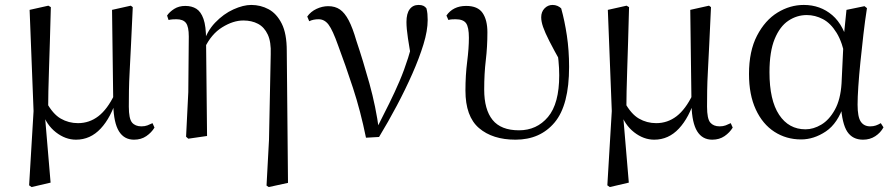

<svg xmlns="http://www.w3.org/2000/svg" viewBox="-20 -551 3621 778"><path d="M98 200 116 -101 100 -511 176 -528 186 -522Q184 -440 182 -378.5Q180 -317 178.5 -269Q177 -221 176 -181Q175 -141 175 -102L162 -83L185 189L108 207ZM523 15Q483 15 462 -19Q441 -53 439 -125V-128L434 -511L510 -528L518 -522Q514 -436 511 -372.5Q508 -309 505.5 -263.5Q503 -218 502.5 -183.5Q502 -149 502 -119Q502 -70 515 -54.5Q528 -39 553 -39Q567 -39 577.5 -43Q588 -47 598 -52L606 -34Q594 -14 573 0.5Q552 15 523 15ZM288 15Q245 15 206.5 -15Q168 -45 151 -97H148L168 -137Q194 -89 226 -70.5Q258 -52 296 -52Q342 -52 378.5 -80Q415 -108 444 -168L457 -155H454Q430 -75 388 -30Q346 15 288 15Z M734 3 743 -178 745 -403Q745 -443 733.5 -458Q722 -473 695 -473Q687 -473 679.5 -472.5Q672 -472 663 -470L657 -488Q667 -503 686 -515Q705 -527 731 -527Q757 -527 775.5 -515.5Q794 -504 804.5 -474.5Q815 -445 815 -390V-386L819 0L743 11ZM1060 201 1070 16 1077 -331Q1079 -381 1065 -411Q1051 -441 1025.5 -454.5Q1000 -468 966 -468Q925 -468 880.5 -440.5Q836 -413 809 -356L799 -367H801Q817 -423 851.5 -459Q886 -495 926 -513Q966 -531 998 -531Q1036 -531 1068.5 -513.5Q1101 -496 1121.5 -455.5Q1142 -415 1142 -345L1147 190L1069 207Z M1463 7Q1441 -101 1410.5 -194Q1380 -287 1350 -367Q1328 -429 1311.5 -451Q1295 -473 1271 -473Q1249 -473 1233 -465L1225 -484Q1239 -504 1262.5 -515Q1286 -526 1310 -526Q1338 -526 1357.5 -512.5Q1377 -499 1393 -468.5Q1409 -438 1424 -386Q1451 -306 1477 -212.5Q1503 -119 1516 -22H1502L1508 -34Q1535 -87 1557.5 -132.5Q1580 -178 1599 -222.5Q1618 -267 1633.5 -316Q1649 -365 1663 -424L1650 -295Q1639 -356 1633 -396Q1627 -436 1627 -462Q1627 -496 1640 -513.5Q1653 -531 1676 -531Q1688 -531 1695.5 -527.5Q1703 -524 1708 -517Q1711 -505 1712 -494.5Q1713 -484 1713 -470Q1713 -427 1696 -371.5Q1679 -316 1651 -252.5Q1623 -189 1588 -123Q1553 -57 1516 4Z M2069 15Q1976 15 1921 -32Q1866 -79 1866 -184Q1866 -246 1873 -301Q1880 -356 1880 -398Q1880 -441 1868.5 -457Q1857 -473 1826 -473Q1818 -473 1810.5 -472.5Q1803 -472 1797 -470L1789 -488Q1802 -507 1822 -517Q1842 -527 1869 -527Q1916 -527 1935.5 -498.5Q1955 -470 1955 -420Q1955 -361 1948.5 -307Q1942 -253 1942 -188Q1942 -107 1976 -65Q2010 -23 2083 -23Q2155 -23 2200.5 -77Q2246 -131 2246 -246Q2246 -275 2243 -305Q2240 -335 2235 -370L2251 -367L2255 -294Q2224 -349 2206 -384.5Q2188 -420 2180.5 -442Q2173 -464 2173 -481Q2173 -503 2186.5 -517Q2200 -531 2219 -531Q2230 -531 2239 -527Q2248 -523 2254 -517Q2268 -467 2277 -407Q2286 -347 2286 -280Q2286 -125 2227.5 -55Q2169 15 2069 15Z M2441 200 2459 -101 2443 -511 2519 -528 2529 -522Q2527 -440 2525 -378.5Q2523 -317 2521.5 -269Q2520 -221 2519 -181Q2518 -141 2518 -102L2505 -83L2528 189L2451 207ZM2866 15Q2826 15 2805 -19Q2784 -53 2782 -125V-128L2777 -511L2853 -528L2861 -522Q2857 -436 2854 -372.5Q2851 -309 2848.5 -263.5Q2846 -218 2845.5 -183.5Q2845 -149 2845 -119Q2845 -70 2858 -54.5Q2871 -39 2896 -39Q2910 -39 2920.5 -43Q2931 -47 2941 -52L2949 -34Q2937 -14 2916 0.5Q2895 15 2866 15ZM2631 15Q2588 15 2549.5 -15Q2511 -45 2494 -97H2491L2511 -137Q2537 -89 2569 -70.5Q2601 -52 2639 -52Q2685 -52 2721.5 -80Q2758 -108 2787 -168L2800 -155H2797Q2773 -75 2731 -30Q2689 15 2631 15Z M3226 14Q3166 14 3118 -17Q3070 -48 3042.5 -107.5Q3015 -167 3015 -251Q3015 -344 3047.5 -406.5Q3080 -469 3130.5 -500Q3181 -531 3237 -531Q3304 -531 3352.5 -489.5Q3401 -448 3421 -358H3428L3406 -313Q3394 -379 3370 -418Q3346 -457 3314.5 -473.5Q3283 -490 3249 -490Q3209 -490 3174.5 -467Q3140 -444 3119 -393Q3098 -342 3098 -258Q3098 -145 3137 -86Q3176 -27 3244 -27Q3276 -27 3308 -46Q3340 -65 3363 -106.5Q3386 -148 3390 -213L3399 -403L3410 -511L3483 -526L3493 -518Q3485 -467 3478.5 -410.5Q3472 -354 3466.5 -300Q3461 -246 3458 -201Q3455 -156 3455 -127Q3455 -77 3468 -58Q3481 -39 3506 -39Q3519 -39 3529 -42.5Q3539 -46 3549 -52L3560 -35Q3548 -13 3526.5 1Q3505 15 3477 15Q3435 15 3413.5 -17Q3392 -49 3387 -128H3400Q3375 -51 3326.5 -18.5Q3278 14 3226 14Z"/></svg>

Font: Noto Serif TC
Style: Regular
Weight: 400
Designer: Ryoko NISHIZUKA  (kana & ideographs); Frank Grießhammer (Latin, Greek & Cyrillic); Wenlong ZHANG  (bopomofo); Sandoll Co
Foundry: Adobe
Version: Version 2.003-H1;hotconv 1.1.1;makeotfexe 2.6.0